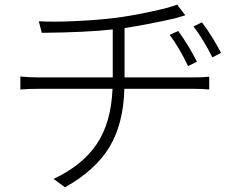

<svg xmlns="http://www.w3.org/2000/svg" viewBox="-20 -760 1040 824"><path d="M514.6 -427.7H804.7Q848.6 -427.7 877.9 -430.7V-376Q849.6 -378.9 806.6 -378.9H513.7Q509.8 -228.5 449.7 -128.9Q389.6 -29.3 258.8 43.9L210 7.8Q333 -49.8 395 -141.6Q457 -233.4 462.9 -378.9H153.3Q102.5 -378.9 67.4 -376V-431.6Q104.5 -427.7 152.3 -427.7H463.9V-633.8Q354.5 -621.1 159.2 -619.1L146.5 -668.9Q204.1 -665 301.8 -669.4Q399.4 -673.8 478.5 -683.6Q544.9 -692.4 625.5 -709.5Q706.1 -726.6 740.2 -740.2L775.4 -694.3Q767.6 -692.4 752.4 -687.5Q737.3 -682.6 732.4 -681.6Q617.2 -655.3 514.6 -639.6ZM825.2 -495.1 787.1 -476.6Q747.1 -559.6 708 -610.4L745.1 -627Q790 -564.5 825.2 -495.1ZM810.5 -646.5 846.7 -664.1Q889.6 -607.4 928.7 -533.2L891.6 -513.7Q851.6 -592.8 810.5 -646.5Z"/></svg>

Font: Gen Shin Gothic Light
Style: Regular
Weight: 200
Designer: [Source Han Sans]
Ryoko NISHIZUKA  (kana & ideographs); Paul D. Hunt (Latin, Greek & Cyrillic); Wenlong ZHANG  (bopomofo
Version: Version 1.002.20150607